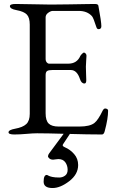

<svg xmlns="http://www.w3.org/2000/svg" viewBox="-20 -673 575 968"><path d="M222 115Q222 108 228 100L308 -8H339L298 54Q291 63 308 70Q334 81 354 104Q374 127 374 159Q374 206 329 240.5Q284 275 245 275Q200 275 200 243Q200 209 216 209Q218 209 224 212.5Q230 216 243.5 219Q257 222 279 222Q295 222 308 212.5Q321 203 321 183Q321 162 309.5 145.5Q298 129 274 129Q268 129 260 130.5Q252 132 248 132Q236 132 229 126Q222 120 222 115ZM210 -102Q210 -65 225.5 -50Q241 -35 276 -35H380Q433 -35 456 -53Q475 -68 498 -116Q504 -127 512 -126Q525 -124 525 -115Q525 -75 508 -12Q504 5 494 5Q426 5 320 2Q214 -1 167 -1Q146 -1 113 2Q80 5 52 5Q23 5 23 -6Q23 -18 56 -24Q95 -31 112.5 -47.5Q130 -64 130 -99V-549Q130 -584 115.5 -599.5Q101 -615 63 -622Q30 -628 30 -642Q30 -653 59 -653Q97 -653 149.5 -651.5Q202 -650 236 -650Q276 -650 329 -651Q382 -652 419 -652.5Q456 -653 458 -653Q475 -653 476 -644Q491 -563 491 -541Q491 -526 477 -526Q469 -526 466 -536Q451 -583 444 -591Q420 -618 377 -618H246Q236 -618 223 -608.5Q210 -599 210 -586V-374Q210 -365 215.5 -358.5Q221 -352 228 -352H324Q368 -352 385 -391Q387 -395 393.5 -401.5Q400 -408 403 -408Q407 -408 411.5 -403.5Q416 -399 416 -392Q416 -388 414.5 -367Q413 -346 413 -337Q413 -326 414 -299Q415 -272 415 -269Q415 -252 406 -252Q390 -252 383 -275Q368 -320 337 -320H244Q225 -320 217.5 -315Q210 -310 210 -294Z"/></svg>

Font: EB Garamond SC 12
Style: Regular
Weight: 400
Version: Version 0.016 ; ttfautohint (v0.97) -l 8 -r 50 -G 200 -x 0 -